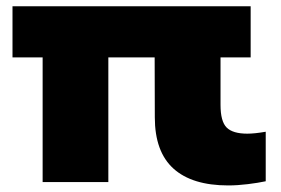

<svg xmlns="http://www.w3.org/2000/svg" viewBox="-20 -568 876 599"><path d="M113 0V-389H19V-548.5H762V-389H668V-241Q668 -189 687.2 -170Q706.5 -151 751.5 -151Q774.5 -151 809 -157V-2.5Q785.5 2.5 753.2 6.5Q721 10.5 692 10.5Q579.5 10.5 521.2 -42Q463 -94.5 463 -202L462.5 -389H318V0Z"/></svg>

Font: Encode Sans Exp XBd
Style: Regular
Weight: 800
Width: 7
Designer: Multiple Designers
Foundry: Impallari Type
Version: Version 3.002; ttfautohint (v1.8.3) -l 8 -r 50 -G 200 -x 14 